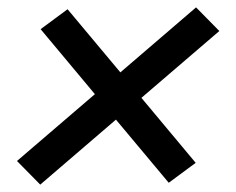

<svg xmlns="http://www.w3.org/2000/svg" viewBox="-20 -600 640 520"><path d="M89 -100 26 -164 237 -345 90 -521 163 -575 306 -404 511 -580 574 -516 363 -335 510 -159 437 -105 294 -276Z"/></svg>

Font: Iosevka Slab MdExObl
Style: Regular
Weight: 500
Width: 7
Italic angle: -9°
Monospace: yes
Designer: Belleve Invis
Foundry: Belleve Invis
Version: Version 11.1.1; ttfautohint (v1.8.3)